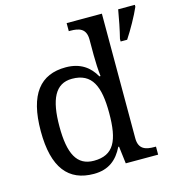

<svg xmlns="http://www.w3.org/2000/svg" viewBox="-113 -859 903 968"><g transform="rotate(-15 339.0 -375.0)"><path d="M259 10C337 10 382 -29 412 -90H416L427 0H596V-42H588C544 -42 506 -51 506 -110V-760H322V-718H330C374 -718 412 -709 412 -650V-568C412 -536 414 -491 418 -458H412C383 -510 336 -546 259 -546C127 -546 55 -460 55 -267C55 -75 127 10 259 10ZM561 -613V-600H595C623 -642 660 -708 678 -750V-760H591C583 -712 572 -657 561 -613ZM276 -54C187 -54 152 -124 152 -266C152 -406 187 -482 275 -482C380 -482 412 -406 412 -267C412 -123 380 -54 276 -54Z"/></g></svg>

Font: Noto Fangsong KSS Vertical
Style: Regular
Weight: 400
Designer: LIU Zhao, ZHANG Congyu, Kushim JIANG
Foundry: Guyu Beijing Co. Ltd.
Version: Version 1.000;November 16, 2022;FontCreator 11.5.0.2427 64-b